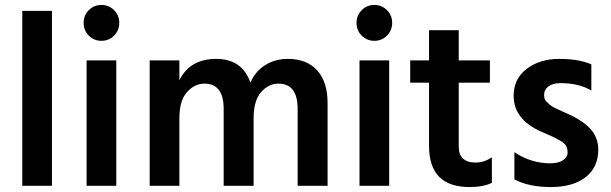

<svg xmlns="http://www.w3.org/2000/svg" viewBox="-20 -751 2469 776"><path d="M190 0H70V-707H190Z M390 -731Q420 -731 441 -710Q462 -689 462 -658.5Q462 -628 441 -607Q420 -586 390 -586Q360 -586 339 -607Q318 -628 318 -658.5Q318 -689 339 -710Q360 -731 390 -731ZM450 0H330V-507H450Z M1304 0H1183V-311Q1183 -413 1105 -413Q1066 -413 1035.5 -379Q1005 -345 1005 -272V0H884V-311Q884 -413 806 -413Q767 -413 736 -379Q705 -345 705 -272V0H585V-507H705V-427Q748 -513 853.5 -513Q959 -513 992 -417Q1012 -463 1052 -488Q1092 -513 1143 -513Q1220 -513 1262 -466.5Q1304 -420 1304 -334Z M1493 -731Q1523 -731 1544 -710Q1565 -689 1565 -658.5Q1565 -628 1544 -607Q1523 -586 1493 -586Q1463 -586 1442 -607Q1421 -628 1421 -658.5Q1421 -689 1442 -710Q1463 -731 1493 -731ZM1553 0H1433V-507H1553Z M1878 5Q1714 5 1714 -161V-417H1638V-507H1714V-629H1834V-507H1960V-417H1834V-159Q1834 -127 1851 -110.5Q1868 -94 1902 -94Q1936 -94 1968 -115V-12Q1933 5 1878 5Z M2398 -146Q2398 -75 2347 -35Q2296 5 2206.5 5Q2117 5 2059 -26V-136Q2126 -91 2204 -91Q2237 -91 2255.5 -103.5Q2274 -116 2274 -133.5Q2274 -151 2268 -161.5Q2262 -172 2245 -182Q2223 -195 2200.5 -204.5Q2178 -214 2176.5 -215Q2175 -216 2172 -217Q2169 -218 2167 -219Q2056 -269 2056 -363Q2056 -433 2109 -473Q2162 -513 2240.5 -513Q2319 -513 2370 -491V-385Q2320 -415 2245 -415Q2214 -415 2196.5 -401.5Q2179 -388 2179 -367Q2179 -350 2188 -341Q2197 -332 2203 -327Q2209 -322 2220 -316Q2247 -303 2261 -297Q2330 -268 2364 -232.5Q2398 -197 2398 -146Z"/></svg>

Font: Hind Kochi SemiBold
Style: Regular
Weight: 600
Designer: Dhruvi Tolia
Foundry: Indian Type Foundry
Version: Version 0.702;PS 1.0;hotconv 1.0.81;makeotf.lib2.5.63406